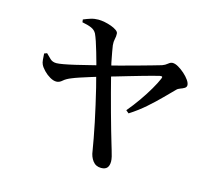

<svg xmlns="http://www.w3.org/2000/svg" viewBox="-112 -905 1224 1088"><g transform="rotate(15 500.0 -361.0)"><path d="M567 43Q536 43 518 19.5Q500 -4 496 -38Q491 -68 483.5 -109.5Q476 -151 466 -198.5Q456 -246 445 -294.5Q434 -343 423 -388Q412 -433 402 -469Q397 -492 388.5 -522.5Q380 -553 371 -584.5Q362 -616 353 -642.5Q344 -669 337 -684Q327 -703 306 -712Q285 -721 252 -727L250 -743Q271 -752 292 -758.5Q313 -765 336 -765Q353 -765 373.5 -761Q394 -757 413 -750Q432 -743 444.5 -734Q457 -725 457 -715Q458 -699 454 -683Q450 -667 452 -646Q454 -633 458.5 -606.5Q463 -580 469.5 -549Q476 -518 483 -492Q496 -440 511 -384Q526 -328 540.5 -274.5Q555 -221 568 -176.5Q581 -132 589 -105Q593 -90 599 -71.5Q605 -53 609 -35.5Q613 -18 613 -7Q613 18 602 30.5Q591 43 567 43ZM621 -310Q653 -348 682 -389.5Q711 -431 733 -469Q755 -507 766 -533Q771 -544 767.5 -546.5Q764 -549 754 -547Q739 -544 712.5 -536.5Q686 -529 651.5 -519.5Q617 -510 580.5 -499Q544 -488 509 -478Q474 -468 445 -460Q415 -451 381 -440.5Q347 -430 318.5 -420.5Q290 -411 276 -405Q245 -393 229 -378.5Q213 -364 195 -364Q178 -364 158 -375.5Q138 -387 121 -404.5Q104 -422 97 -437Q92 -447 90.5 -464Q89 -481 88 -500L104 -506Q118 -492 132 -478.5Q146 -465 169 -465Q182 -465 210 -470Q238 -475 276.5 -484Q315 -493 356 -503.5Q397 -514 435 -523Q468 -531 515 -543.5Q562 -556 609.5 -569Q657 -582 695.5 -593Q734 -604 751 -609Q768 -615 781 -626Q794 -637 806 -637Q821 -637 840 -626Q859 -615 877 -599Q895 -583 907 -566Q919 -549 919 -536Q919 -525 908.5 -518.5Q898 -512 884.5 -507.5Q871 -503 863 -494Q840 -471 806 -436.5Q772 -402 730 -365Q688 -328 638 -296Z"/></g></svg>

Font: Noto Serif TC SemiBold
Style: Regular
Weight: 600
Version: Version 2.002-H1;hotconv 1.1.0;makeotfexe 2.6.0